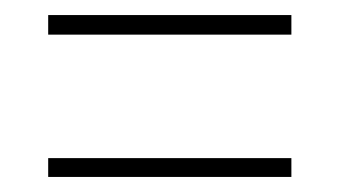

<svg xmlns="http://www.w3.org/2000/svg" viewBox="-20 -450 451 255"><path d="M367 -430H44V-404H367ZM367 -240H44V-215H367Z"/></svg>

Font: Noto Sans Oriya ExtCond Thin
Style: Regular
Weight: 100
Width: 2
Designer: Amélie Bonet and Sol Matas
Foundry: Google LLC
Version: Version 2.006